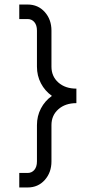

<svg xmlns="http://www.w3.org/2000/svg" viewBox="-20 -785 422 847"><path d="M207 -233V-73Q207 -24 177.5 9Q148 42 102 42H65V-22H102Q120 -22 131.5 -35.5Q143 -49 143 -73V-233Q143 -273 160.5 -306.5Q178 -340 209 -362Q178 -384 160.5 -417.5Q143 -451 143 -491V-650Q143 -674 131.5 -687.5Q120 -701 102 -701H65V-765H102Q148 -765 177.5 -732Q207 -699 207 -650V-491Q207 -448 237.5 -421Q268 -394 317 -394V-330Q268 -330 237.5 -303Q207 -276 207 -233Z"/></svg>

Font: SUITE
Style: Regular
Weight: 400
Designer: Sun
Foundry: Sun
Version: Version 2.040